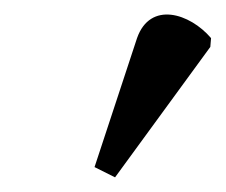

<svg xmlns="http://www.w3.org/2000/svg" viewBox="-20 -745 308 262"><path d="M137 -503 267 -681 268 -693C239 -727 185 -744 167 -693L109 -517Z"/></svg>

Font: Noto Serif ExtraCondensed
Style: Italic
Weight: 400
Width: 2
Italic angle: -12°
Designer: Monotype Design Team
Foundry: Monotype Imaging Inc.
Version: Version 2.014